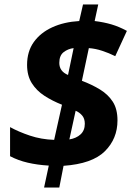

<svg xmlns="http://www.w3.org/2000/svg" viewBox="-20 -780 591 858"><path d="M177 58 198 -40Q147 -43 104 -53Q61 -63 25 -82V-212Q63 -191 113.5 -174Q164 -157 222 -155L257 -312Q214 -329 178.5 -352Q143 -375 122 -408.5Q101 -442 101 -490Q101 -550 131 -592Q161 -634 213.5 -658Q266 -682 334 -686L351 -760H419L403 -686Q444 -681 478 -671Q512 -661 547 -642L495 -529Q467 -543 436.5 -553Q406 -563 377 -565L346 -419Q391 -402 427 -380Q463 -358 484 -325.5Q505 -293 505 -242Q505 -160 448.5 -104Q392 -48 264 -39L245 58ZM284 -445 309 -565Q284 -562 264.5 -547Q245 -532 245 -499Q245 -461 284 -445ZM290 -157Q321 -162 340 -179.5Q359 -197 359 -227Q359 -250 347 -264Q335 -278 318 -285Z"/></svg>

Font: Noto IKEA Latin
Style: Bold Italic
Weight: 700
Italic angle: -12°
Designer: Monotype Design Team
Foundry: Monotype Imaging Inc.
Version: Version 1.0